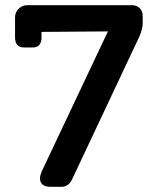

<svg xmlns="http://www.w3.org/2000/svg" viewBox="-20 -720 608 740"><path d="M489 -700Q507 -700 518.5 -688.5Q530 -677 530 -658V-630Q530 -610 518 -581L258 -29Q244 0 217 0H176Q134 0 134 -33Q134 -44 144 -66L396 -599L140 -597V-576Q140 -537 106 -537H73Q38 -537 38 -576V-653Q38 -673 52 -686.5Q66 -700 86 -700Z"/></svg>

Font: Solway Medium
Style: Regular
Weight: 500
Designer: Mariya V. Pigoulevskaya
Foundry: The Northern Block Ltd.
Version: Version 1.000;hotconv 1.0.109;makeotfexe 2.5.65596